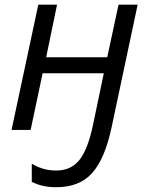

<svg xmlns="http://www.w3.org/2000/svg" viewBox="-20 -555 639 820"><path d="M220.2 244.6Q187.5 244.6 162.4 238.5Q137.2 232.4 115.7 221.7V144Q135.7 156.7 162.4 165Q189 173.3 219.2 173.3Q284.2 173.3 320.1 127Q356 80.6 377.4 -22.5L423.3 -242.2H162.1L110.8 0H29.3L143.6 -535.2H223.6L177.2 -310.5H438L486.3 -535.2H567.9L456.1 -8.8Q427.7 123.5 373.5 184.1Q319.3 244.6 220.2 244.6Z"/></svg>

Font: Open Sans
Style: Italic
Weight: 400
Italic angle: -12°
Designer: Monotype Design Team
Foundry: Monotype Imaging Inc.
Version: Version 3.000; ttfautohint (v1.8.4)